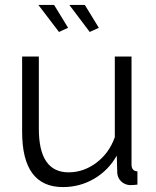

<svg xmlns="http://www.w3.org/2000/svg" viewBox="-20 -751 634 781"><path d="M136 -731H200L257 -638L220 -621ZM262 -731H325L382 -638L345 -621ZM70 -215V-521H138V-227Q138 -50 259 -50Q320 -50 372 -89Q424 -128 447 -193V-521H515V-82Q515 -55 539 -54V0Q523 2 507 2Q486 0 472 -14Q458 -28 457 -48L455 -118Q421 -58 363 -24Q305 10 236 10Q70 10 70 -215Z"/></svg>

Font: Raleway-v4020
Style: Regular
Weight: 400
Designer: Matt McInerney, Pablo Impallari, Rodrigo Fuenzalida
Foundry: Matt McInerney, Pablo Impallari, Rodrigo Fuenzalida
Version: Version 4.020;PS 004.020;hotconv 1.0.88;makeotf.lib2.5.64775